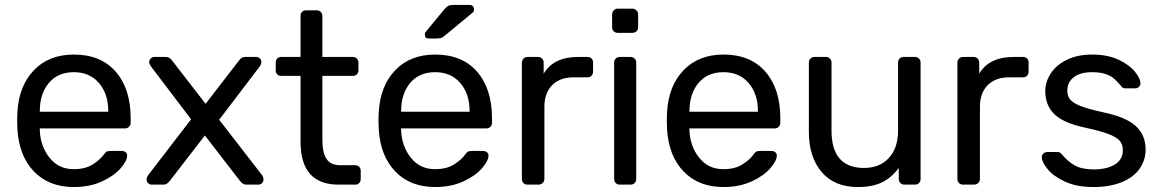

<svg xmlns="http://www.w3.org/2000/svg" viewBox="-20 -752 4728 782"><path d="M49.8 -261.2 50.8 -293.9Q56.6 -401.9 117.9 -465.8Q179.2 -529.8 280.8 -529.8Q390.6 -529.8 451.4 -460Q512.2 -390.1 512.2 -270V-252Q512.2 -242.2 505.6 -235.6Q499 -229 488.8 -229H142.1V-220.2Q145 -155.3 182.1 -109.1Q219.2 -63 279.8 -63Q326.7 -63 356.4 -81.5Q386.2 -100.1 400.9 -120.1Q409.7 -132.3 414.8 -134.8Q419.9 -137.2 432.1 -137.2H476.1Q484.9 -137.2 491.5 -132.1Q498 -127 498 -119.1Q498 -97.2 470.9 -66.2Q443.8 -35.2 394.5 -12.7Q345.2 9.8 280.8 9.8Q179.2 9.8 118.2 -53.7Q57.1 -117.2 50.8 -227.1ZM142.1 -296.9H420.9V-299.8Q420.9 -369.6 383.1 -413.8Q345.2 -458 280.8 -458Q215.8 -458 179 -414.1Q142.1 -370.1 142.1 -299.8Z M584.5 -40 758.3 -266.1 595.2 -481Q587.4 -492.2 587.4 -499Q587.4 -507.8 594 -513.9Q600.6 -520 608.4 -520H656.2Q671.4 -520 682.1 -503.9L817.4 -329.1L952.1 -503.9Q958 -511.7 963.6 -515.9Q969.2 -520 978.5 -520H1024.4Q1032.2 -520 1038.3 -513.9Q1044.4 -507.8 1044.4 -500Q1044.4 -490.2 1037.6 -481L872.6 -264.2L1046.4 -40Q1053.2 -30.3 1053.2 -21Q1053.2 -12.2 1047.4 -6.1Q1041.5 0 1032.2 0H983.4Q968.3 0 957.5 -15.1L814.5 -200.2L671.4 -15.1Q665.5 -8.3 659.9 -4.2Q654.3 0 645.5 0H598.1Q589.4 0 583.3 -6.1Q577.1 -12.2 577.1 -21Q577.1 -29.8 584.5 -40Z M1103 -464.8V-497.1Q1103 -506.8 1108.9 -513.4Q1114.7 -520 1125 -520H1204.1V-687Q1204.1 -696.8 1210 -703.4Q1215.8 -710 1226.1 -710H1270Q1279.8 -710 1286.4 -703.4Q1293 -696.8 1293 -687V-520H1417Q1426.8 -520 1433.3 -513.4Q1439.9 -506.8 1439.9 -497.1V-464.8Q1439.9 -455.1 1433.3 -449Q1426.8 -442.9 1417 -442.9H1293V-182.1Q1293 -131.3 1309.6 -105.2Q1326.2 -79.1 1366.2 -79.1H1426.8Q1436.5 -79.1 1442.9 -72.5Q1449.2 -65.9 1449.2 -56.2V-22.9Q1449.2 -13.2 1443.1 -6.6Q1437 0 1426.8 0H1358.9Q1204.1 0 1204.1 -174.8V-442.9H1125Q1115.2 -442.9 1109.1 -449Q1103 -455.1 1103 -464.8Z M1521.5 -261.2 1522.5 -293.9Q1528.3 -401.9 1589.6 -465.8Q1650.9 -529.8 1752.4 -529.8Q1862.3 -529.8 1923.1 -460Q1983.9 -390.1 1983.9 -270V-252Q1983.9 -242.2 1977.3 -235.6Q1970.7 -229 1960.4 -229H1613.8V-220.2Q1616.7 -155.3 1653.8 -109.1Q1690.9 -63 1751.5 -63Q1798.3 -63 1828.1 -81.5Q1857.9 -100.1 1872.6 -120.1Q1881.3 -132.3 1886.5 -134.8Q1891.6 -137.2 1903.8 -137.2H1947.8Q1956.5 -137.2 1963.1 -132.1Q1969.7 -127 1969.7 -119.1Q1969.7 -97.2 1942.6 -66.2Q1915.5 -35.2 1866.2 -12.7Q1816.9 9.8 1752.4 9.8Q1650.9 9.8 1589.8 -53.7Q1528.8 -117.2 1522.5 -227.1ZM1613.8 -296.9H1892.6V-299.8Q1892.6 -369.6 1854.7 -413.8Q1816.9 -458 1752.4 -458Q1687.5 -458 1650.6 -414.1Q1613.8 -370.1 1613.8 -299.8ZM1710.4 -610.8Q1710.4 -618.7 1715.3 -624L1789.6 -713.9Q1799.3 -725.1 1806.4 -728.5Q1813.5 -731.9 1826.7 -731.9H1891.6Q1910.6 -731.9 1910.6 -712.9Q1910.6 -706.1 1905.8 -701.2L1790.5 -606Q1782.7 -599.1 1775.6 -597.2Q1768.6 -595.2 1757.3 -595.2H1726.6Q1710.4 -594.7 1710.4 -610.8Z M2105.5 -22.9V-496.1Q2105.5 -505.9 2111.8 -512.9Q2118.2 -520 2128.4 -520H2170.4Q2181.6 -520 2188 -513.4Q2194.3 -506.8 2194.3 -496.1V-452.1Q2235.4 -520 2333.5 -520H2372.1Q2383.3 -520 2389.4 -513.9Q2395.5 -507.8 2395.5 -497.1V-460Q2395.5 -450.2 2389.4 -443.6Q2383.3 -437 2372.1 -437H2315.4Q2260.3 -437 2228.8 -405Q2197.3 -373 2197.3 -317.9V-22.9Q2197.3 -13.2 2190.2 -6.6Q2183.1 0 2173.3 0H2128.4Q2118.2 0 2111.8 -6.6Q2105.5 -13.2 2105.5 -22.9Z M2473.1 -641.1V-692.9Q2473.1 -702.6 2479.7 -709.7Q2486.3 -716.8 2496.1 -716.8H2555.2Q2564.9 -716.8 2572 -710Q2579.1 -703.1 2579.1 -692.9V-641.1Q2579.1 -631.3 2572.3 -624.8Q2565.4 -618.2 2555.2 -618.2H2496.1Q2486.3 -618.2 2479.7 -624.5Q2473.1 -630.9 2473.1 -641.1ZM2481.4 -22.9V-497.1Q2481.4 -506.8 2487.8 -513.4Q2494.1 -520 2504.4 -520H2548.3Q2558.1 -520 2564.7 -513.4Q2571.3 -506.8 2571.3 -497.1V-22.9Q2571.3 -13.2 2564.7 -6.6Q2558.1 0 2548.3 0H2504.4Q2494.1 0 2487.8 -6.6Q2481.4 -13.2 2481.4 -22.9Z M2695.8 -261.2 2696.8 -293.9Q2702.6 -401.9 2763.9 -465.8Q2825.2 -529.8 2926.8 -529.8Q3036.6 -529.8 3097.4 -460Q3158.2 -390.1 3158.2 -270V-252Q3158.2 -242.2 3151.6 -235.6Q3145 -229 3134.8 -229H2788.1V-220.2Q2791 -155.3 2828.1 -109.1Q2865.2 -63 2925.8 -63Q2972.7 -63 3002.4 -81.5Q3032.2 -100.1 3046.9 -120.1Q3055.7 -132.3 3060.8 -134.8Q3065.9 -137.2 3078.1 -137.2H3122.1Q3130.9 -137.2 3137.5 -132.1Q3144 -127 3144 -119.1Q3144 -97.2 3116.9 -66.2Q3089.8 -35.2 3040.5 -12.7Q2991.2 9.8 2926.8 9.8Q2825.2 9.8 2764.2 -53.7Q2703.1 -117.2 2696.8 -227.1ZM2788.1 -296.9H3066.9V-299.8Q3066.9 -369.6 3029.1 -413.8Q2991.2 -458 2926.8 -458Q2861.8 -458 2825 -414.1Q2788.1 -370.1 2788.1 -299.8Z M3274.4 -214.8V-497.1Q3274.4 -506.8 3281 -513.4Q3287.6 -520 3297.4 -520H3343.8Q3353.5 -520 3360.1 -513.4Q3366.7 -506.8 3366.7 -497.1V-220.2Q3366.7 -68.4 3498.5 -67.9Q3562.5 -67.9 3600.1 -108.4Q3637.7 -148.9 3637.7 -220.2V-497.1Q3637.7 -506.8 3644 -513.4Q3650.4 -520 3660.6 -520H3706.5Q3716.3 -520 3722.9 -513.4Q3729.5 -506.8 3729.5 -497.1V-22.9Q3729.5 -13.2 3723.1 -6.6Q3716.8 0 3706.5 0H3663.6Q3653.8 0 3647.2 -6.6Q3640.6 -13.2 3640.6 -22.9V-67.9Q3611.8 -28.8 3572.8 -9.5Q3533.7 9.8 3473.6 9.8Q3378.4 9.8 3326.4 -51.5Q3274.4 -112.8 3274.4 -214.8Z M3879.4 -22.9V-496.1Q3879.4 -505.9 3885.7 -512.9Q3892.1 -520 3902.3 -520H3944.3Q3955.6 -520 3961.9 -513.4Q3968.3 -506.8 3968.3 -496.1V-452.1Q4009.3 -520 4107.4 -520H4146Q4157.2 -520 4163.3 -513.9Q4169.4 -507.8 4169.4 -497.1V-460Q4169.4 -450.2 4163.3 -443.6Q4157.2 -437 4146 -437H4089.4Q4034.2 -437 4002.7 -405Q3971.2 -373 3971.2 -317.9V-22.9Q3971.2 -13.2 3964.1 -6.6Q3957 0 3947.3 0H3902.3Q3892.1 0 3885.7 -6.6Q3879.4 -13.2 3879.4 -22.9Z M4223.1 -111.8Q4223.1 -121.6 4230.2 -127.2Q4237.3 -132.8 4245.1 -132.8H4287.1Q4293 -132.8 4296.6 -130.9Q4300.3 -128.9 4306.2 -122.1Q4329.1 -94.2 4357.7 -78.1Q4386.2 -62 4434.1 -62Q4488.3 -62 4520.8 -82Q4553.2 -102.1 4553.2 -140.1Q4553.2 -165 4539.3 -179.9Q4525.4 -194.8 4492.7 -207Q4460 -219.2 4396 -232.9Q4309.1 -252 4273.2 -288.1Q4237.3 -324.2 4237.3 -380.9Q4237.3 -418 4259.3 -452.4Q4281.2 -486.8 4324.7 -508.3Q4368.2 -529.8 4428.2 -529.8Q4491.2 -529.8 4535.6 -508.8Q4580.1 -487.8 4602.5 -460Q4625 -432.1 4625 -413.1Q4625 -404.3 4618.7 -398.2Q4612.3 -392.1 4603 -392.1H4564.9Q4550.8 -392.1 4545.4 -402.8Q4528.3 -421.9 4516.8 -432.4Q4505.4 -442.9 4483.2 -450.4Q4460.9 -458 4428.2 -458Q4379.4 -458 4353.3 -437.5Q4327.1 -417 4327.1 -382.8Q4327.1 -361.8 4338.1 -347.4Q4349.1 -333 4380.1 -320.6Q4411.1 -308.1 4472.2 -294.9Q4567.4 -274.9 4606.7 -238Q4646 -201.2 4646 -143.1Q4646 -100.1 4621.6 -64.9Q4597.2 -29.8 4548.6 -10Q4500 9.8 4433.1 9.8Q4364.3 9.8 4316.7 -12.7Q4269 -35.2 4246.1 -64Q4223.1 -92.8 4223.1 -111.8Z"/></svg>

Font: Rubik AZ
Style: Regular
Weight: 400
Designer: Hubert and Fischer
Foundry: Hubert & Fischer
Version: Version 2.000